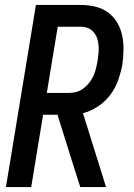

<svg xmlns="http://www.w3.org/2000/svg" viewBox="-20 -755 540 775"><path d="M4 0 125 -735H307Q337 -735 365.5 -728Q394 -721 416.5 -704.5Q439 -688 453 -664Q467 -640 473 -612Q479 -584 478.5 -554Q478 -524 474 -495Q468 -463 457 -431.5Q446 -400 425.5 -372.5Q405 -345 375.5 -325.5Q346 -306 315 -298L408 0H304L273 -97L212 -292H154L106 0ZM169 -380H261Q276 -380 290.5 -384.5Q305 -389 318 -399Q331 -409 341 -422Q351 -435 357.5 -449.5Q364 -464 367.5 -479Q371 -494 374 -509Q376 -524 377.5 -539.5Q379 -555 378 -570Q377 -585 372.5 -599Q368 -613 359 -624Q350 -635 336.5 -641Q323 -647 308 -647H213Z"/></svg>

Font: Iosevka SS18 Semibold
Style: Italic
Weight: 600
Italic angle: -9°
Monospace: yes
Designer: Belleve Invis
Foundry: Belleve Invis
Version: Version 25.1.1; ttfautohint (v1.8.4)